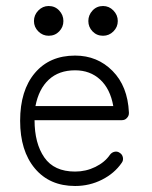

<svg xmlns="http://www.w3.org/2000/svg" viewBox="-20 -606 505 639"><path d="M230 13Q145 13 96 -45.5Q47 -104 47 -204Q47 -305 96 -363Q145 -421 230 -421Q304 -421 354.5 -370Q405 -319 409 -232V-229Q409 -220 402 -213Q396 -206 385 -206H95Q95 -129 127.5 -82Q160 -35 230 -35Q266 -35 297.5 -50.5Q329 -66 346 -91Q352 -99 361.5 -101Q371 -103 379 -97Q387 -92 389 -82Q391 -72 385 -64Q361 -29 319.5 -8Q278 13 230 13ZM98 -253H357Q347 -310 313.5 -341Q280 -372 230 -372Q176 -372 142.5 -341Q109 -310 98 -253ZM142 -487Q122 -487 107.5 -501.5Q93 -516 93 -536Q93 -556 107.5 -571Q122 -586 142 -586Q163 -586 177 -571Q191 -556 191 -536Q191 -516 177 -501.5Q163 -487 142 -487ZM323 -487Q302 -487 288 -501.5Q274 -516 274 -536Q274 -556 288 -571Q302 -586 323 -586Q343 -586 357.5 -571Q372 -556 372 -536Q372 -516 357.5 -501.5Q343 -487 323 -487Z"/></svg>

Font: Zen Kurenaido
Style: Regular
Weight: 400
Designer: Yoshimichi Ohira
Foundry: Positype
Version: Version 1.001